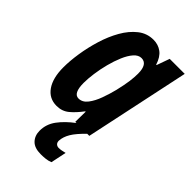

<svg xmlns="http://www.w3.org/2000/svg" viewBox="-239 -631 940 940"><g transform="rotate(45 231.0 -161.5)"><path d="M128.9 9.8Q77.1 9.8 48.1 -32Q19 -73.7 19 -147.9Q19 -191.9 27.3 -245.8Q35.6 -299.8 52.2 -354.2Q68.8 -408.7 94.7 -454.1Q120.6 -499.5 155.8 -527.3Q190.9 -555.2 235.8 -555.2Q269 -555.2 293.7 -536.9Q318.4 -518.6 331.1 -478H334L357.9 -544.9H461.9L346.2 0H249L250 -70.8H247.1Q220.7 -35.2 193.6 -12.7Q166.5 9.8 128.9 9.8ZM179.2 -91.8Q206.1 -91.8 225.6 -117.2Q245.1 -142.6 258.5 -179.9Q272 -217.3 280.8 -252.9Q292 -300.3 295.9 -330.1Q299.8 -359.9 299.8 -383.8Q299.8 -450.2 257.8 -450.2Q236.8 -450.2 219 -429.9Q201.2 -409.7 187.3 -377Q173.3 -344.2 163.3 -305.7Q153.3 -267.1 148.2 -229.7Q143.1 -192.4 143.1 -164.1Q143.1 -91.8 179.2 -91.8ZM241.2 231.9Q198.2 231.9 177.2 210.2Q156.2 188.5 156.2 153.8Q156.2 108.9 183.8 71.5Q211.4 34.2 257.3 0H332Q292.5 38.1 275.6 66.4Q258.8 94.7 257.3 122.1Q257.3 134.8 264.4 141.4Q271.5 147.9 282.2 147.9Q290.5 147.9 301.3 146Q312 144 323.2 141.1L306.2 222.2Q290.5 228.5 274.2 230.2Q257.8 231.9 241.2 231.9Z"/></g></svg>

Font: Open Sans Condensed
Style: Bold Italic
Weight: 700
Width: 3
Italic angle: -12°
Designer: Monotype Design Team
Foundry: Monotype Imaging Inc.
Version: Version 3.003; ttfautohint (v1.8.4)